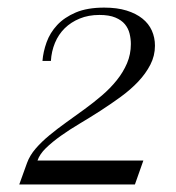

<svg xmlns="http://www.w3.org/2000/svg" viewBox="-20 -716 468 510"><path d="M338.4 -226.1H31.2L51.8 -283.2Q59.1 -303.2 74.7 -321.3Q90.3 -339.4 111.3 -356.7Q132.3 -374 156.2 -391.1Q180.2 -408.2 204.3 -425.8Q228.5 -443.4 250.7 -462.4Q272.9 -481.4 290 -502.7Q307.1 -523.9 317.4 -547.9Q327.6 -571.8 327.6 -599.1Q327.6 -612.8 324.2 -626.7Q320.8 -640.6 311.8 -651.6Q302.7 -662.6 286.4 -669.4Q270 -676.3 244.1 -676.3Q214.8 -676.3 191.7 -666.7Q168.5 -657.2 151.9 -640.9Q135.3 -624.5 126 -602.1Q116.7 -579.6 115.2 -554.2H92.8Q94.7 -578.6 103.8 -603.8Q112.8 -628.9 131.8 -649.4Q150.9 -669.9 181.4 -682.9Q211.9 -695.8 256.8 -695.8Q291 -695.8 316.2 -688Q341.3 -680.2 358.2 -666.7Q375 -653.3 383.3 -634.8Q391.6 -616.2 391.6 -594.7Q391.6 -567.9 379.4 -544.2Q367.2 -520.5 347.2 -499.3Q327.1 -478 301 -459Q274.9 -439.9 247.3 -422.1Q219.7 -404.3 192.1 -387.9Q164.6 -371.6 141.6 -355.2Q118.7 -338.9 102.1 -322.8Q85.4 -306.6 79.6 -289.6H360.8Z"/></svg>

Font: Petit Formal Script
Style: Regular
Weight: 400
Version: Version 1.001; ttfautohint (v0.8) -G 200 -r 50